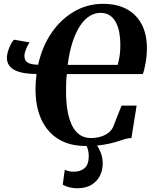

<svg xmlns="http://www.w3.org/2000/svg" viewBox="-20 -772 814 1030"><path d="M437 11Q354.5 11 294.8 -25Q235 -61 202.8 -129.2Q170.5 -197.5 170.5 -294.5Q170.5 -315 171.8 -333.5Q173 -352 176 -375Q142.5 -375 113.5 -379.5Q84.5 -384 63 -393.8Q41.5 -403.5 29.2 -420.8Q17 -438 17 -463Q17 -478.5 23.5 -499Q30 -519.5 39 -536.5Q48 -553.5 56 -559L139 -544.5Q134.5 -539 127.8 -526Q121 -513 116 -498.5Q111 -484 111 -472.5Q111 -458.5 117 -448Q123 -437.5 139 -431.5Q155 -425.5 184.5 -424.5Q206 -522 256.5 -595.8Q307 -669.5 378.2 -710.5Q449.5 -751.5 532.5 -751.5Q606 -751.5 658.5 -723.8Q711 -696 739.5 -642.8Q768 -589.5 768 -513.5Q768 -473.5 761.2 -435Q754.5 -396.5 746 -374.5H338.5Q337.5 -364 336.5 -353.2Q335.5 -342.5 335 -330.8Q334.5 -319 334.5 -304.5Q332.5 -219.5 346 -158.5Q359.5 -97.5 389.8 -64.5Q420 -31.5 468.5 -31.5Q496 -31.5 520 -38.8Q544 -46 561.8 -59.8Q579.5 -73.5 587.5 -92.5L632 -205.5H713L685 -31.5Q667.5 -31.5 647.5 -25Q627.5 -18.5 600 -10Q572.5 -1.5 533 4.8Q493.5 11 437 11ZM611.5 -424Q616 -442 619.2 -458Q622.5 -474 624 -491.8Q625.5 -509.5 625.5 -533.5Q625.5 -560.5 621.2 -590Q617 -619.5 605.2 -645.2Q593.5 -671 572.5 -687Q551.5 -703 518.5 -703Q489 -703 461.8 -686.5Q434.5 -670 411.2 -636Q388 -602 370.2 -549.2Q352.5 -496.5 343 -424ZM394.5 238Q373 238 352 232.8Q331 227.5 316.5 218.5L327.5 138.5Q336.5 143 349.5 146.2Q362.5 149.5 378 149Q412.5 148.5 433.8 130Q455 111.5 456 71Q456.5 42 449 22.2Q441.5 2.5 434 -10.5L466.5 -12.5L485.5 -10.5Q503 8 517 38.8Q531 69.5 531 105Q531 141 515.8 171.2Q500.5 201.5 470 219.8Q439.5 238 394.5 238Z"/></svg>

Font: Merriweather 72pt ExtraBold
Style: Italic
Weight: 800
Italic angle: -7.8°
Version: Version 2.101